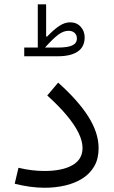

<svg xmlns="http://www.w3.org/2000/svg" viewBox="-20 -880 535 904"><path d="M191.7 -656.1Q231 -699.4 255 -717.2Q279.1 -735 302.8 -735Q320.5 -735 331.2 -725.1Q342 -715.3 342 -698.8Q342 -676.2 320.3 -666.1Q298.7 -656.1 252 -656.1ZM157.9 -656.1H94.1V-615.1H252Q313.4 -615.1 346 -637.3Q378.6 -659.6 378.6 -703.9Q378.6 -733.7 359.7 -754.3Q340.7 -774.9 310.4 -774.9Q285.2 -774.9 260 -758.5Q234.7 -742.1 202.1 -708.1H197.2V-859.5H157.9ZM444.3 -182.6Q444.3 -253.9 396.4 -330.3Q348.4 -406.6 253.8 -491L202.5 -430.3Q255.8 -382.5 293 -338.2Q330.3 -294 349.4 -255.1Q368.6 -216.1 368.6 -183.3Q368.6 -129.4 320.9 -102.2Q273.2 -75 189.5 -75Q161.1 -75 131 -78.5Q101 -81.9 67 -90.1L49.2 -15Q86.5 -5.5 121.8 -0.7Q157.2 4 190.6 4Q240.5 4 286.1 -6.5Q331.7 -16.9 367.4 -39.2Q403 -61.5 423.7 -97Q444.3 -132.4 444.3 -182.6Z"/></svg>

Font: Estedad-FD VF
Style: Regular
Weight: 100
Designer: Amin Abedi
Version: Version 7.3